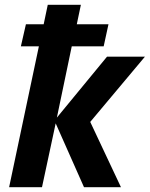

<svg xmlns="http://www.w3.org/2000/svg" viewBox="-20 -780 624 800"><path d="M142 -587H67L88 -679H162L179 -760H317L300 -679H432L412 -587H279L217 -290L426 -544H584L356 -272L484 0H330L212 -266L155 0H18Z"/></svg>

Font: Noto Sans Display
Style: Bold Italic
Weight: 700
Italic angle: -12°
Designer: Monotype Design team
Foundry: Monotype Imaging Inc.
Version: Version 1.000